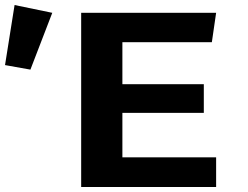

<svg xmlns="http://www.w3.org/2000/svg" viewBox="-226 -744 987 764"><path d="M97 0V-693H634L617 -576H261V-409H585V-295H261V-118H634V0ZM-206 -485 -168 -724 -18 -693 -105 -467Z"/></svg>

Font: Fix15 Mono
Style: Bold
Weight: 700
Designer: Carrois Corporate & Edenspiekermann AG
Foundry: Carrois Corporate GbR & Edenspiekermann AG
Version: Version 3.206